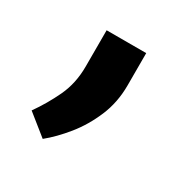

<svg xmlns="http://www.w3.org/2000/svg" viewBox="-82 -183 434 441"><g transform="rotate(30 135.5 38.0)"><path d="M83.5 -10.7V-106.9H188.5V-21.5Q188.5 23.9 172.1 62.5Q155.8 101.1 131.1 131.6Q106.4 162.1 81.1 182.6L26.4 138.7Q49.3 106.4 66.4 70.1Q83.5 33.7 83.5 -10.7Z"/></g></svg>

Font: Vazirmatn UI SemiBold
Style: Regular
Weight: 600
Designer: Saber Rastikerdar
Foundry: Saber Rastikerdar
Version: Version 33.003